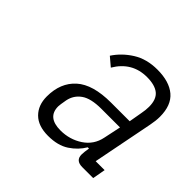

<svg xmlns="http://www.w3.org/2000/svg" viewBox="-104 -801 547 547"><g transform="rotate(45 170.0 -527.0)"><path d="M329 -356H285Q258 -356 258 -380Q258 -389 261 -407H256Q242 -383 217 -366.5Q192 -350 153 -350Q113 -350 92 -371Q71 -392 71 -427Q71 -482 105.5 -513Q140 -544 213 -544H288L295 -584Q298 -599 298 -612Q298 -642 282 -655Q266 -668 234 -668Q174 -668 142 -614L116 -636Q135 -665 166 -684.5Q197 -704 240 -704Q288 -704 314 -682Q340 -660 340 -614Q340 -606 339 -597Q338 -588 336 -578L300 -395H336ZM206 -512Q164 -512 143.5 -497.5Q123 -483 118 -458Q116 -446 115 -440Q114 -434 114 -430Q114 -386 167 -386Q204 -386 233.5 -405.5Q263 -425 270 -460L281 -512Z"/></g></svg>

Font: IBM Plex Sans Condensed Light
Style: Italic
Weight: 300
Width: 3
Italic angle: -11°
Designer: Mike Abbink, Paul van der Laan, Pieter van Rosmalen
Foundry: Bold Monday
Version: Version 1.3